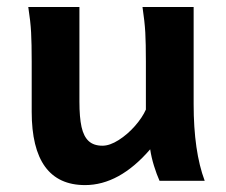

<svg xmlns="http://www.w3.org/2000/svg" viewBox="-20 -518 648 550"><path d="M410.2 -90.3Q321.8 12.2 223.6 12.2Q147.5 12.2 109.1 -40.5Q70.8 -93.3 70.8 -197.8V-341.8Q70.8 -393.1 69.1 -425Q67.4 -457 61 -498H207.5V-227.1Q207.5 -181.6 213.6 -154.3Q219.7 -127 234.1 -113.8Q248.5 -100.6 273.4 -100.6Q294.4 -100.6 319.8 -116.7Q345.2 -132.8 366.5 -157Q387.7 -181.2 397.9 -204.1V-341.8Q397.9 -394 396.2 -424.8Q394.5 -455.6 388.2 -498H534.7V-219.7Q534.7 -84.5 566.4 0H437Q428.7 -18.6 421.1 -43Q413.6 -67.4 410.2 -90.3Z"/></svg>

Font: Lesson One
Style: Bold
Weight: 700
Designer: But Ko, Victor Gaultney, Annie Olsen, Julie Remington, Don Collingsworth, Eric Hays, Becca Hirsbrunner
Version: Version 1.100